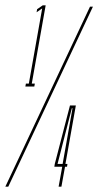

<svg xmlns="http://www.w3.org/2000/svg" viewBox="-68 -699 368 719"><path d="M27 -375 29 -386H40L90 -667.5L69 -653L71 -664.5L92 -679H103L51 -386H62.5L60.5 -375ZM-48 0 269 -674H280L-37 0ZM151.5 0 165 -74.5H135.5L137 -84.5L194 -304H216L177 -85H184.5L183 -74.5H175.5L162 0ZM147.5 -85H166.5L203.5 -293.5H201Z"/></svg>

Font: Anybody UltraCondensed Thin
Style: Italic
Weight: 100
Width: 1
Italic angle: -10°
Designer: Tyler Finck
Foundry: Etcetera Type Company
Version: Version 1.010; ttfautohint (v1.8.3) -l 8 -r 50 -G 200 -x 14 